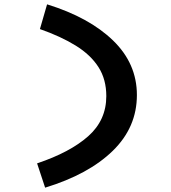

<svg xmlns="http://www.w3.org/2000/svg" viewBox="-20 -758 790 885"><path d="M188 107 151 -5Q303 -56 386.5 -130Q470 -204 470 -315Q470 -392 434 -448.5Q398 -505 329.5 -547.5Q261 -590 164 -624L197 -738Q391 -678 501 -571.5Q611 -465 611 -320Q611 -171 499.5 -62.5Q388 46 188 107Z"/></svg>

Font: Inconsolata ExtraExpanded ExtraBold
Style: Regular
Weight: 800
Width: 8
Monospace: yes
Designer: Raph Levien, Cyreal, Brenton Simpson
Foundry: Raph Levien, Cyreal, Google
Version: Version 3.001; ttfautohint (v1.8.2.53-6de2)